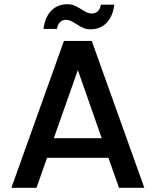

<svg xmlns="http://www.w3.org/2000/svg" viewBox="-20 -890 737 910"><path d="M494 -142H203L153 0H34L283 -696H415L664 0H544ZM462 -235 349 -558 235 -235ZM186 -753Q194 -811 224 -840.5Q254 -870 299 -870Q318 -870 332 -864Q346 -858 366 -846Q381 -836 391.5 -831Q402 -826 415 -826Q432 -826 443.5 -836.5Q455 -847 458 -868H522Q514 -810 484 -780.5Q454 -751 409 -751Q390 -751 375 -757.5Q360 -764 342 -776Q324 -787 314.5 -791.5Q305 -796 293 -796Q276 -796 264.5 -785Q253 -774 250 -753Z"/></svg>

Font: Poppins-tnum Medium
Style: Regular
Weight: 500
Designer: Ninad Kale (Devanagari), Jonny Pinhorn (Latin)
Foundry: Indian Type Foundry
Version: Version 4.004